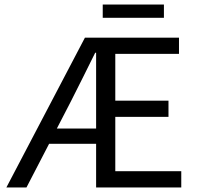

<svg xmlns="http://www.w3.org/2000/svg" viewBox="-20 -821 863 841"><path d="M698 -801H430V-743H698ZM485 -71V-309H718V-380H485V-585H764V-656H352L8 0H96L195 -191H401V0H774V-71ZM229 -258 290 -376C326 -447 362 -519 397 -590H401V-258Z"/></svg>

Font: Cambridge Sans
Style: Regular
Weight: 400
Version: Version 2.020;PS 002.020;hotconv 1.0.88;makeotf.lib2.5.64775